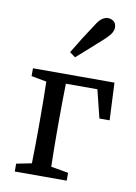

<svg xmlns="http://www.w3.org/2000/svg" viewBox="-86 -814 618 870"><g transform="rotate(10 223.5 -379.0)"><path d="M44 -439V-475H419L427 -303H380L348 -432H203Q202 -394 201.5 -347Q201 -300 201 -265V-210Q201 -176 201.5 -131.5Q202 -87 203 -50L283 -36V0H44V-36L114 -50Q115 -88 115.5 -132Q116 -176 116 -210V-265Q116 -299 115.5 -344Q115 -389 114 -426ZM197 -576Q239 -647 286 -717Q300 -740 313.5 -749Q327 -758 340 -758Q354 -758 366 -749Q378 -740 378 -720Q378 -710 371.5 -697.5Q365 -685 344 -665Q313 -637 283.5 -610.5Q254 -584 223 -557Z"/></g></svg>

Font: Source Serif 4
Style: Regular
Weight: 400
Designer: Frank Grießhammer
Foundry: Adobe
Version: Version 4.005;hotconv 1.1.0;makeotfexe 2.6.0